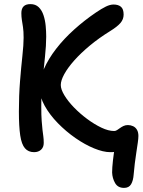

<svg xmlns="http://www.w3.org/2000/svg" viewBox="-20 -730 696 935"><path d="M584 185Q554 185 540.5 161.5Q527 138 526 110Q526 87 530 51.5Q534 16 540 -18L572 -6Q564 1 554 6Q544 11 517 11Q483 11 438 -7.5Q393 -26 347 -58Q301 -90 261.5 -130.5Q222 -171 197.5 -215Q173 -259 173 -302Q173 -347 194.5 -395.5Q216 -444 253.5 -492.5Q291 -541 341 -586Q391 -631 447 -669Q475 -688 495.5 -698Q516 -708 533 -708Q556 -708 569 -697Q582 -686 582 -659Q582 -636 566.5 -618Q551 -600 517 -579Q462 -545 417.5 -508Q373 -471 341.5 -435.5Q310 -400 293 -369Q276 -338 276 -316Q276 -295 293.5 -266Q311 -237 340 -207Q369 -177 404 -151Q439 -125 473.5 -108.5Q508 -92 536 -92Q543 -92 550 -96.5Q557 -101 564.5 -106.5Q572 -112 581.5 -116.5Q591 -121 603 -121Q616 -121 628 -115.5Q640 -110 647 -98Q654 -86 654 -68Q654 -56 651 -35Q648 -14 644 12Q640 38 636.5 65.5Q633 93 631 119Q629 149 618.5 167Q608 185 584 185ZM146 11Q118 11 101.5 -8Q85 -27 78.5 -70.5Q72 -114 72 -187Q72 -265 77.5 -334Q83 -403 89 -457.5Q95 -512 95 -546Q95 -578 92 -597.5Q89 -617 86.5 -632.5Q84 -648 84 -666Q84 -688 95 -699Q106 -710 128 -710Q153 -710 168.5 -695Q184 -680 192 -655.5Q200 -631 202.5 -603.5Q205 -576 205 -552Q205 -509 199 -453Q193 -397 187 -335Q181 -273 181 -212Q181 -168 183 -141Q185 -114 187 -97Q189 -80 191 -66Q193 -52 193 -34Q193 -13 180 -1Q167 11 146 11Z"/></svg>

Font: Shantell Sans Medium
Style: Regular
Weight: 500
Designer: Stephen Nixon, Anya Danilova, Shantell Martin
Foundry: Arrow Type
Version: Version 1.011;[c5ecc13dd]